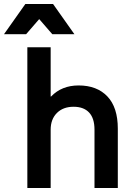

<svg xmlns="http://www.w3.org/2000/svg" viewBox="-71 -935 666 955"><path d="M65 -700H181V-455H183Q236 -510 320 -510Q411 -510 463 -455.5Q515 -401 515 -295V0H399V-290Q399 -347 372 -375.5Q345 -404 295 -404Q243 -404 212 -373Q181 -342 181 -290V0H65ZM55 -915H193L299 -765H189L124 -840L59 -765H-51Z"/></svg>

Font: PT Root UI Bold
Style: Regular
Weight: 700
Designer: Vitaly Kuzmin
Foundry: ParaType Ltd.
Version: Version 2.000G